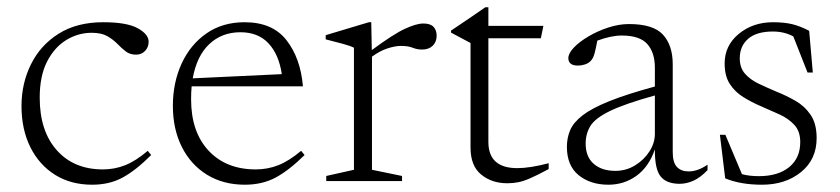

<svg xmlns="http://www.w3.org/2000/svg" viewBox="-20 -497 2305 527"><path d="M263.5 -436Q328 -436 358 -419.5Q388 -403 388 -382.5Q388 -367.5 378.2 -357.2Q368.5 -347 353.5 -347Q336.5 -347 325 -356Q313.5 -365 301.8 -377Q290 -389 274 -398Q258 -407 231.5 -407Q194.5 -407 162 -387.2Q129.5 -367.5 109.2 -328Q89 -288.5 89 -229Q89 -137.5 135.8 -84.8Q182.5 -32 262.5 -32Q294.5 -32 323.5 -43.5Q352.5 -55 385.5 -83L395 -71.5Q353 -29.5 316.8 -9.8Q280.5 10 233 10Q174.5 10 131 -17.2Q87.5 -44.5 63.2 -93.2Q39 -142 39 -206Q39 -268 65 -320.5Q91 -373 141 -404.5Q191 -436 263.5 -436Z M651.5 -436Q728 -436 766.5 -386.5Q805 -337 811.5 -260H506Q504.5 -243 504.5 -224.5Q504.5 -135 552.5 -83.5Q600.5 -32 682 -32Q714.5 -32 743.8 -43.5Q773 -55 806.5 -83L816 -71.5Q773.5 -29.5 736.8 -9.8Q700 10 652 10Q593 10 548.5 -17.2Q504 -44.5 479.2 -93.5Q454.5 -142.5 454.5 -206.5Q454.5 -269.5 478.2 -321.8Q502 -374 546.2 -405Q590.5 -436 651.5 -436ZM640 -408.5Q589 -408.5 554.5 -376Q520 -343.5 509 -282L753.5 -293.5Q745.5 -347.5 717 -378Q688.5 -408.5 640 -408.5Z M1142 -432.5Q1161.5 -432.5 1170 -423.2Q1178.5 -414 1178.5 -399Q1178.5 -382 1167.8 -371.5Q1157 -361 1138.5 -361Q1125 -361 1112.5 -366Q1100 -371 1080.5 -371Q1064.5 -371 1043.2 -364Q1022 -357 1001 -341.5V-31L1083.5 -14V0H875.5V-14L951.5 -31V-366Q942 -371 921.8 -376.5Q901.5 -382 874 -389V-400.5L992.5 -436H999L1000.5 -359.5Q1060 -403.5 1091.5 -418Q1123 -432.5 1142 -432.5Z M1320.5 -107.5Q1320.5 -35.5 1400 -35.5Q1434.5 -35.5 1486 -49V-33Q1454.5 -16 1435.5 -7.8Q1416.5 0.5 1402.5 3.2Q1388.5 6 1372.5 6Q1330 6 1300.8 -17.8Q1271.5 -41.5 1271.5 -92V-379L1218 -407.5V-413Q1241 -428.5 1265.5 -445Q1290 -461.5 1312 -477H1320.5V-426H1471.5L1464.5 -392H1320.5Z M1845.5 7.5Q1809.5 7.5 1793.2 -12.8Q1777 -33 1777.5 -87Q1761 -39 1727 -14.5Q1693 10 1650 10Q1600.5 10 1568.2 -16.2Q1536 -42.5 1536 -94Q1536 -118.5 1545 -139.8Q1554 -161 1579.2 -180.5Q1604.5 -200 1652.2 -219.2Q1700 -238.5 1777.5 -259.5V-311.5Q1777.5 -352.5 1756.8 -376Q1736 -399.5 1686.5 -399.5Q1658 -399.5 1619.5 -385.5Q1616 -366 1612.2 -351.5Q1608.5 -337 1601.5 -330Q1595.5 -323.5 1585.8 -320.2Q1576 -317 1566.5 -317Q1540 -317 1540 -337.5Q1540 -350.5 1555.2 -366.5Q1570.5 -382.5 1595.5 -397.2Q1620.5 -412 1649.8 -421.5Q1679 -431 1706.5 -431Q1773 -431 1799.8 -401.8Q1826.5 -372.5 1826.5 -320.5V-79.5Q1826.5 -51 1838 -38.8Q1849.5 -26.5 1870 -26.5Q1882 -26.5 1894.8 -30.8Q1907.5 -35 1922 -45V-30Q1903 -10 1883.8 -1.2Q1864.5 7.5 1845.5 7.5ZM1587.5 -103Q1587.5 -66.5 1609.8 -47.2Q1632 -28 1669 -28Q1698.5 -28 1723 -43Q1747.5 -58 1762.5 -81.2Q1777.5 -104.5 1777.5 -129.5V-235Q1694.5 -212 1654 -192.2Q1613.5 -172.5 1600.5 -151.2Q1587.5 -130 1587.5 -103Z M2102 -436Q2131.5 -436 2153.8 -430.8Q2176 -425.5 2201 -412.5L2211 -298H2196.5L2157.5 -397Q2132.5 -410.5 2101.5 -410.5Q2056.5 -410.5 2033.5 -390.5Q2010.5 -370.5 2010.5 -337Q2010.5 -311 2024.8 -294.8Q2039 -278.5 2062 -267.5Q2085 -256.5 2111 -245.5Q2137.5 -235 2163 -220.5Q2188.5 -206 2205 -181.8Q2221.5 -157.5 2221.5 -118Q2221.5 -59.5 2178.8 -24.8Q2136 10 2071.5 10Q2012.5 10 1970.5 -7.5L1956 -127H1971L2016.5 -19Q2036.5 -13.5 2063 -13.5Q2115.5 -13.5 2146 -38.2Q2176.5 -63 2176.5 -107Q2176.5 -136.5 2160.5 -154Q2144.5 -171.5 2119.8 -182.8Q2095 -194 2068.5 -205.5Q2042.5 -216.5 2019.8 -230.8Q1997 -245 1983 -266.8Q1969 -288.5 1969 -323Q1969 -372 2007.8 -404Q2046.5 -436 2102 -436Z"/></svg>

Font: Newsreader Text Light
Style: Regular
Weight: 300
Designer: Hugues Gentile
Foundry: Production Type
Version: Version 1.001